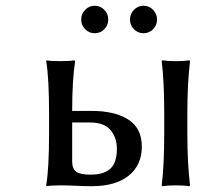

<svg xmlns="http://www.w3.org/2000/svg" viewBox="-20 -642 684 665"><path d="M548.8 -180.2V-250Q548.8 -360.4 540 -430.2L542 -433.1Q560.1 -430.2 588.9 -430.2Q618.2 -430.2 636.2 -433.1L638.2 -430.2Q628.9 -352.5 628.9 -250V-180.2Q628.9 -77.6 638.2 0L636.2 2.9Q618.2 0 588.9 0Q560.5 0 542 2.9L540 0Q548.8 -69.8 548.8 -180.2ZM384.8 -126Q384.8 -166 362.5 -191.9Q340.3 -217.8 291 -217.8H230V-83Q230 -57.1 244.1 -47.1Q258.3 -37.1 293 -37.1Q313.5 -37.1 328.6 -40.8Q343.8 -44.4 357.2 -53.7Q370.6 -63 377.7 -81.3Q384.8 -99.6 384.8 -126ZM230 -258.8V-257.8H297.9Q377.4 -257.8 424.3 -228Q471.2 -198.2 471.2 -133.8Q471.2 -70.3 425.8 -33.7Q380.4 2.9 297.9 2.9Q276.9 2.9 243.9 1.5Q210.9 0 189.9 0Q174.3 0 162.1 0.7Q149.9 1.5 145.5 2L141.1 2.9L140.1 0Q149.9 -60.1 149.9 -179.2V-250Q149.9 -370.1 140.1 -430.2L141.1 -433.1Q154.8 -430.2 189.9 -430.2Q205.1 -430.2 217 -430.9Q229 -431.6 233.4 -432.6L237.8 -433.1L240.2 -430.2Q230 -363.3 230 -258.8ZM274.9 -540.8Q261.2 -554.7 261.2 -574.2Q261.2 -593.8 274.9 -607.9Q288.6 -622.1 308.1 -622.1Q327.6 -622.1 341.3 -607.9Q355 -593.8 355 -574.2Q355 -554.7 341.3 -540.8Q327.6 -526.9 308.1 -526.9Q288.6 -526.9 274.9 -540.8ZM443.8 -540.8Q430.2 -554.7 430.2 -574.2Q430.2 -593.8 443.8 -607.9Q457.5 -622.1 477.1 -622.1Q496.6 -622.1 510.3 -607.9Q523.9 -593.8 523.9 -574.2Q523.9 -554.7 510.3 -540.8Q496.6 -526.9 477.1 -526.9Q457.5 -526.9 443.8 -540.8Z"/></svg>

Font: Linear Smooth
Style: Regular
Weight: 400
Designer: Philipp H. Poll, Flanker
Foundry: Philipp H. Poll, reworked by Flanker
Version: Version 1.061 | FøM Fix